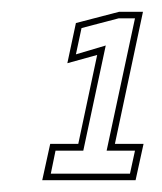

<svg xmlns="http://www.w3.org/2000/svg" viewBox="-20 -720 274 325"><path d="M51.5 -415 65 -476.5H112.5L144.5 -627L94 -613L108.5 -681L181.5 -700H222L174.5 -476.5H223L209.5 -415ZM66 -426H200L208.5 -465H160.5L208.5 -689H181L118 -672.5L108.5 -628L159 -643L121 -465H74Z"/></svg>

Font: Tourney ExtraLight
Style: Italic
Weight: 250
Italic angle: -12°
Version: Version 1.015